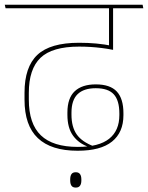

<svg xmlns="http://www.w3.org/2000/svg" viewBox="-34 -646 636 826"><path d="M369 -610.5H556.5L553.5 -625.5H365.5ZM452 -615.5H435V-487L452 -487.5ZM-10 -610.5H582.5L579.5 -625.5H-13.5ZM435 -616.5V-440.5L452.5 -431.5V-616.5ZM71.5 -247.5V-217Q71.5 -106 128.8 -51.8Q186 2.5 300 2.5Q399 2.5 448 -37Q497 -76.5 497 -150.5V-159Q497 -221.5 468.5 -252.2Q440 -283 378 -283Q319 -283 287.5 -253.5Q256 -224 256 -162V-152Q256 -95.5 280.5 -62Q305 -28.5 348.5 -13.5V-11.5L369.5 -16.5Q318 -36 295.8 -68Q273.5 -100 273.5 -153V-161Q273.5 -215.5 300 -241Q326.5 -266.5 378 -266.5Q431.5 -266.5 455.5 -240.2Q479.5 -214 479.5 -157.5V-151Q479.5 -84 435.5 -49Q391.5 -14 301 -14Q193.5 -14 141.8 -63.8Q90 -113.5 90 -217.5V-246.5Q90 -349 140.2 -397.2Q190.5 -445.5 306.5 -445.5Q331.5 -445.5 355.2 -444Q379 -442.5 403.2 -439.5Q427.5 -436.5 452.5 -431.5V-448Q415.5 -455.5 379.8 -458.8Q344 -462 306 -462Q182 -462 126.8 -410Q71.5 -358 71.5 -247.5ZM292 161Q304.5 161 310.2 153Q316 145 316 130.5Q316 130 316 128.5Q316 127 316 126Q316 111 310.2 103Q304.5 95 292 95Q279 95 273.5 103Q268 111 268 126Q268 127 268 128.5Q268 130 268 130.5Q268 145 273.5 153Q279 161 292 161Z"/></svg>

Font: Anek Devanagari Thin
Style: Regular
Weight: 250
Designer: Kailash Malviya (Devanagari) & Yesha Goshar (Latin)
Foundry: Ek Type
Version: Version 1.003